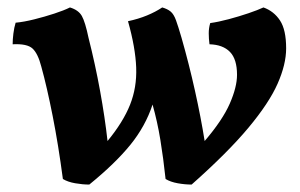

<svg xmlns="http://www.w3.org/2000/svg" viewBox="-20 -487 807 516"><path d="M168 -467Q191 -460 200 -444Q209 -428 218 -385Q236 -314 249 -242.5Q262 -171 269 -108Q311 -159 329.5 -205.5Q348 -252 346 -305.5Q344 -359 324 -430Q352 -436 375 -445.5Q398 -455 416 -467Q430 -463 438.5 -456Q447 -449 453 -432.5Q459 -416 468 -385Q488 -315 504 -243Q520 -171 530 -108Q578 -164 597.5 -208.5Q617 -253 617 -286Q617 -328 598 -347.5Q579 -367 543 -368Q541 -383 541 -397.5Q541 -412 545 -425Q567 -428 595 -435.5Q623 -443 648 -451.5Q673 -460 688 -467Q716 -457 732.5 -432Q749 -407 749 -357Q749 -314 726 -262Q703 -210 647.5 -143.5Q592 -77 495 9Q477 9 457.5 5.5Q438 2 425 -6Q419 -62 411 -111Q403 -160 390 -206Q371 -148 330.5 -98Q290 -48 220 9Q202 9 182 5.5Q162 2 149 -6Q137 -97 121.5 -175.5Q106 -254 91 -308Q82 -343 67.5 -356.5Q53 -370 14 -368Q14 -381 16 -397Q18 -413 22 -426Q44 -428 72 -435Q100 -442 126 -450.5Q152 -459 168 -467Z"/></svg>

Font: Vollkorn
Style: Bold Italic
Weight: 700
Italic angle: -11°
Designer: Friedrich Althausen
Foundry: Friedrich Althausen
Version: Version 5.000; ttfautohint (v1.8.3)